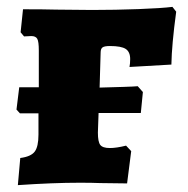

<svg xmlns="http://www.w3.org/2000/svg" viewBox="-20 -532 546 559"><path d="M357 -337Q359 -347 359 -360Q359 -381 346 -389.5Q333 -398 300 -398Q284 -398 278.5 -394Q273 -390 273 -379L270 -277Q308 -278 339.5 -279Q371 -280 381 -281L396 -264L390 -203H267L265 -146Q265 -119 272 -110Q279 -101 300 -101Q319 -101 347 -108L362 -92L350 2L271 1Q248 0 213 0Q134 0 32 7L39 -72Q70 -76 81 -90.5Q92 -105 92 -140V-202H38L28 -213L36 -278H93V-385Q93 -411 88.5 -419Q84 -427 71 -427L50 -426L40 -438L47 -505Q108 -505 144 -504L248 -503Q316 -503 383 -505.5Q450 -508 482 -512L493 -498Q480 -402 479 -344Z"/></svg>

Font: Alegreya SC Black
Style: Regular
Weight: 900
Designer: Juan Pablo del Peral
Foundry: Huerta Tipografica
Version: Version 2.007; ttfautohint (v1.6)